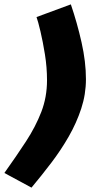

<svg xmlns="http://www.w3.org/2000/svg" viewBox="-64 -792 419 878"><path d="M329 -430Q329 -361 307.5 -295.5Q286 -230 250.5 -168Q215 -106 170.5 -47.5Q126 11 80 66L-44 -1Q11 -78 55 -145.5Q99 -213 125 -280.5Q151 -348 151 -425Q151 -484 141.5 -543Q132 -602 121 -648.5Q110 -695 103 -714L260 -772Q289 -687 309 -598Q329 -509 329 -430Z"/></svg>

Font: Raleway Black
Style: Italic
Weight: 900
Italic angle: -12°
Designer: Matt McInerney, Pablo Impallari, Rodrigo Fuenzalida
Foundry: Matt McInerney, Pablo Impallari, Rodrigo Fuenzalida
Version: Version 4.101;RELEASE